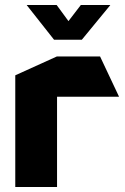

<svg xmlns="http://www.w3.org/2000/svg" viewBox="-20 -743 496 763"><path d="M40.7 0V-443.7L205.7 -518.5H206.7V0ZM206.7 -358.7V-518.5H377.7L452.6 -359.7V-358.7ZM194.8 -585.1 86.6 -722.2V-723.2H205.1L292.3 -604.2ZM195.2 -585.1 301.3 -723.2H417.9V-722.2L305.2 -585.1Z"/></svg>

Font: Foldit Thin
Style: Regular
Weight: 100
Designer: Sophia Tai
Foundry: Sophia Tai
Version: Version 1.003